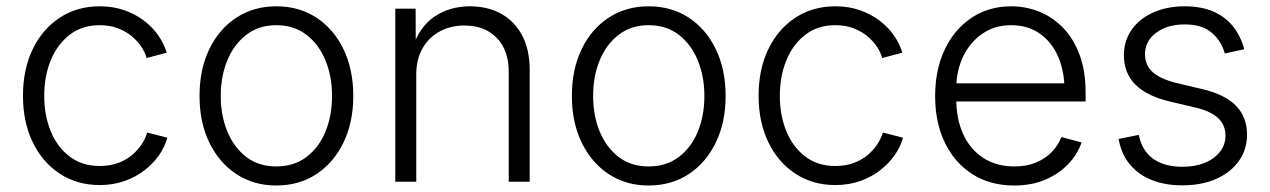

<svg xmlns="http://www.w3.org/2000/svg" viewBox="-20 -568 3969 600"><path d="M291.5 10.3Q221.2 10.3 167 -25.1Q112.8 -60.5 82.3 -123.5Q51.8 -186.5 51.8 -268.6Q51.8 -351.6 82.3 -414.6Q112.8 -477.5 167 -512.9Q221.2 -548.3 291.5 -548.3Q333.5 -548.3 368.4 -536.1Q403.3 -523.9 430.4 -503.2Q457.5 -482.4 475.3 -456.3Q493.2 -430.2 501 -403.3L438 -386.7Q433.6 -403.8 421.6 -421.9Q409.7 -439.9 391.4 -455.1Q373 -470.2 348.1 -479.7Q323.2 -489.3 291.5 -489.3Q236.8 -489.3 198 -459.5Q159.2 -429.7 138.7 -379.9Q118.2 -330.1 118.2 -268.6Q118.2 -207 138.7 -157.5Q159.2 -107.9 198 -78.6Q236.8 -49.3 291.5 -49.3Q323.2 -49.3 348.6 -58.6Q374 -67.9 392.6 -83.5Q411.1 -99.1 423.1 -117.7Q435.1 -136.2 439.9 -153.8L502.9 -137.7Q495.6 -109.9 477.3 -83.5Q459 -57.1 431.6 -35.9Q404.3 -14.6 368.9 -2.2Q333.5 10.3 291.5 10.3Z M843.3 11.7Q772.9 11.7 718.8 -23.9Q664.6 -59.6 634 -122.8Q603.5 -186 603.5 -268.1Q603.5 -351.1 634 -414.3Q664.6 -477.5 718.8 -512.9Q772.9 -548.3 843.3 -548.3Q914.6 -548.3 968.8 -512.9Q1022.9 -477.5 1053.5 -414.1Q1084 -350.6 1084 -268.1Q1084 -186 1053.5 -122.8Q1022.9 -59.6 968.8 -23.9Q914.6 11.7 843.3 11.7ZM843.3 -47.9Q898.9 -47.9 938 -77.6Q977.1 -107.4 997.3 -157.2Q1017.6 -207 1017.6 -268.1Q1017.6 -329.1 997.1 -379.2Q976.6 -429.2 937.7 -459.2Q898.9 -489.3 843.3 -489.3Q788.6 -489.3 749.8 -459.2Q710.9 -429.2 690.4 -379.4Q669.9 -329.6 669.9 -268.1Q669.9 -207 690.4 -157.2Q710.9 -107.4 749.5 -77.6Q788.1 -47.9 843.3 -47.9Z M1280.8 -335.4V0H1215.3V-541H1278.8L1279.3 -414.6H1267.6Q1290.5 -484.9 1338.4 -516.6Q1386.2 -548.3 1448.2 -548.3Q1503.4 -548.3 1545.4 -525.4Q1587.4 -502.4 1611.3 -458Q1635.3 -413.6 1635.3 -348.6V0H1569.8V-343.8Q1569.8 -411.1 1532.2 -449.7Q1494.6 -488.3 1431.6 -488.3Q1389.2 -488.3 1355 -470.2Q1320.8 -452.1 1300.8 -417.7Q1280.8 -383.3 1280.8 -335.4Z M2006.8 11.7Q1936.5 11.7 1882.3 -23.9Q1828.1 -59.6 1797.6 -122.8Q1767.1 -186 1767.1 -268.1Q1767.1 -351.1 1797.6 -414.3Q1828.1 -477.5 1882.3 -512.9Q1936.5 -548.3 2006.8 -548.3Q2078.1 -548.3 2132.3 -512.9Q2186.5 -477.5 2217 -414.1Q2247.6 -350.6 2247.6 -268.1Q2247.6 -186 2217 -122.8Q2186.5 -59.6 2132.3 -23.9Q2078.1 11.7 2006.8 11.7ZM2006.8 -47.9Q2062.5 -47.9 2101.6 -77.6Q2140.6 -107.4 2160.9 -157.2Q2181.2 -207 2181.2 -268.1Q2181.2 -329.1 2160.6 -379.2Q2140.1 -429.2 2101.3 -459.2Q2062.5 -489.3 2006.8 -489.3Q1952.1 -489.3 1913.3 -459.2Q1874.5 -429.2 1854 -379.4Q1833.5 -329.6 1833.5 -268.1Q1833.5 -207 1854 -157.2Q1874.5 -107.4 1913.1 -77.6Q1951.7 -47.9 2006.8 -47.9Z M2590.3 10.3Q2520 10.3 2465.8 -25.1Q2411.6 -60.5 2381.1 -123.5Q2350.6 -186.5 2350.6 -268.6Q2350.6 -351.6 2381.1 -414.6Q2411.6 -477.5 2465.8 -512.9Q2520 -548.3 2590.3 -548.3Q2632.3 -548.3 2667.2 -536.1Q2702.1 -523.9 2729.2 -503.2Q2756.3 -482.4 2774.2 -456.3Q2792 -430.2 2799.8 -403.3L2736.8 -386.7Q2732.4 -403.8 2720.5 -421.9Q2708.5 -439.9 2690.2 -455.1Q2671.9 -470.2 2647 -479.7Q2622.1 -489.3 2590.3 -489.3Q2535.6 -489.3 2496.8 -459.5Q2458 -429.7 2437.5 -379.9Q2417 -330.1 2417 -268.6Q2417 -207 2437.5 -157.5Q2458 -107.9 2496.8 -78.6Q2535.6 -49.3 2590.3 -49.3Q2622.1 -49.3 2647.5 -58.6Q2672.9 -67.9 2691.4 -83.5Q2710 -99.1 2721.9 -117.7Q2733.9 -136.2 2738.8 -153.8L2801.8 -137.7Q2794.4 -109.9 2776.1 -83.5Q2757.8 -57.1 2730.5 -35.9Q2703.1 -14.6 2667.7 -2.2Q2632.3 10.3 2590.3 10.3Z M3149.4 11.7Q3073.7 11.7 3018.1 -24.2Q2962.4 -60.1 2932.4 -122.8Q2902.3 -185.5 2902.3 -267.6Q2902.3 -349.6 2932.1 -412.8Q2961.9 -476.1 3015.9 -512.2Q3069.8 -548.3 3140.1 -548.3Q3186 -548.3 3227.8 -531.5Q3269.5 -514.6 3302.2 -481Q3335 -447.3 3353.8 -396.5Q3372.6 -345.7 3372.6 -278.3V-251H2943.8V-307.6H3336.9L3306.6 -286.6Q3306.6 -345.2 3286.6 -391.1Q3266.6 -437 3229.2 -463.1Q3191.9 -489.3 3140.1 -489.3Q3088.4 -489.3 3049.8 -462.6Q3011.2 -436 2989.7 -391.1Q2968.3 -346.2 2968.3 -291.5V-259.3Q2968.3 -195.8 2990.2 -148.2Q3012.2 -100.6 3053.2 -74.2Q3094.2 -47.9 3149.4 -47.9Q3188 -47.9 3217.5 -60.1Q3247.1 -72.3 3267.1 -93.3Q3287.1 -114.3 3296.9 -139.6L3359.9 -123Q3347.7 -86.4 3318.8 -55.9Q3290 -25.4 3247.3 -6.8Q3204.6 11.7 3149.4 11.7Z M3674.8 11.2Q3621.1 11.2 3579.3 -5.4Q3537.6 -22 3510.7 -54.4Q3483.9 -86.9 3475.6 -133.8L3538.6 -146.5Q3548.8 -96.7 3583.7 -71.8Q3618.7 -46.9 3674.3 -46.9Q3735.8 -46.9 3772.7 -74.7Q3809.6 -102.5 3809.6 -143.6Q3809.6 -176.8 3787.4 -198.2Q3765.1 -219.7 3721.2 -230.5L3632.8 -251.5Q3562.5 -268.6 3527.3 -304.4Q3492.2 -340.3 3492.2 -395.5Q3492.2 -440.9 3516.6 -475.3Q3541 -509.8 3584 -529.1Q3627 -548.3 3682.1 -548.3Q3733.9 -548.3 3771.5 -532Q3809.1 -515.6 3833.3 -485.4Q3857.4 -455.1 3868.2 -414.1L3807.6 -400.9Q3796.4 -440.4 3766.4 -466.1Q3736.3 -491.7 3682.1 -491.7Q3627.9 -491.7 3593 -465.6Q3558.1 -439.5 3558.1 -398.4Q3558.1 -364.3 3582 -342.8Q3606 -321.3 3654.8 -309.1L3738.8 -289.1Q3808.6 -272.5 3842.8 -237.1Q3877 -201.7 3877 -147.5Q3877 -100.6 3851.3 -64.7Q3825.7 -28.8 3780.3 -8.8Q3734.9 11.2 3674.8 11.2Z"/></svg>

Font: Inter 17pt Light
Style: Regular
Weight: 300
Version: Version 4.001;git-66647c0bb